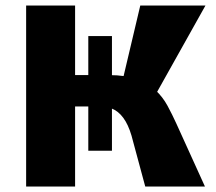

<svg xmlns="http://www.w3.org/2000/svg" viewBox="-20 -678 787 698"><path d="M508 0 464 -163Q453 -209 436.5 -237Q420 -265 397.5 -278Q375 -291 344 -291H233V-405H376Q437 -405 478 -390Q519 -375 545.5 -350Q572 -325 589 -293.5Q606 -262 621 -229L725 0ZM75 0V-658H253V0ZM411 -324 490 -658H727L540 -324ZM387 -130H301V-547H387Z"/></svg>

Font: Ysabeau SC Black
Style: Regular
Weight: 900
Designer: Christian Thalmann (Catharsis Fonts)
Version: Version 2.001;gftools[0.9.30]; featfreeze: smcp